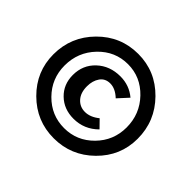

<svg xmlns="http://www.w3.org/2000/svg" viewBox="-150 -765 1057 1057"><g transform="rotate(45 378.5 -236.0)"><path d="M50 -233Q50 -370 146.5 -467.5Q243 -565 379 -565Q514 -565 610.5 -467Q707 -369 707 -232Q707 -98 610 -2.5Q513 93 378 93Q243 93 146.5 -3Q50 -99 50 -233ZM379 13Q478 13 549 -59Q620 -131 620 -233Q620 -337 549 -411Q478 -485 379 -485Q279 -485 208 -411Q137 -337 137 -233Q137 -131 208 -59Q279 13 379 13ZM379 -60Q304 -60 255 -107.5Q206 -155 206 -228Q206 -306 260.5 -357Q315 -408 397 -408Q467 -408 519 -364L464 -304Q425 -341 385 -341Q346 -341 325.5 -311.5Q305 -282 305 -239Q305 -189 331 -160Q357 -131 397 -131Q438 -131 479 -164L522 -120Q462 -60 379 -60Z"/></g></svg>

Font: EauTest
Style: Bold
Weight: 700
Designer: Christian Thalmann (Catharsis Fonts)
Version: Version 0.001;PS 000.001;hotconv 1.0.88;makeotf.lib2.5.64775